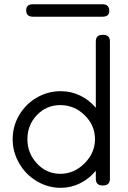

<svg xmlns="http://www.w3.org/2000/svg" viewBox="-20 -879 606 910"><path d="M104 -830.1Q104 -858.9 136.2 -858.9H465.8Q498 -858.9 498 -827.1Q498 -799.8 465.8 -799.8H136.2Q104 -799.8 104 -830.1ZM469.2 0H465.8Q434.1 0 434.1 -32.2V-69.8Q403.3 -32.2 360.1 -10.5Q316.9 11.2 268.1 11.2Q207 11.2 154.1 -20.5Q101.1 -52.2 70.6 -105.5Q40 -158.7 40 -219.2Q40 -280.8 70.8 -333.3Q101.6 -385.7 154.1 -416.3Q206.5 -446.8 268.1 -446.8Q317.4 -446.8 360.4 -425.8Q403.3 -404.8 434.1 -368.2V-682.1Q434.1 -713.9 465.8 -713.9H469.2Q501 -713.9 501 -682.1V-32.2Q501 0 469.2 0ZM266.1 -55.2Q331.1 -55.2 380.6 -104.7Q430.2 -154.3 430.2 -219.2Q430.2 -285.2 381.1 -333Q332 -380.9 266.1 -380.9Q200.2 -380.9 155 -333.7Q109.9 -286.6 109.9 -219.2Q109.9 -152.8 155.3 -104Q200.7 -55.2 266.1 -55.2Z"/></svg>

Font: Arcon Rounded-
Style: Regular
Weight: 400
Designer: M. Zarth
Foundry: martin zarth - visuelle & digitale kommunikation
Version: Version 1.110;PS 001.110;hotconv 1.0.70;makeotf.lib2.5.58329